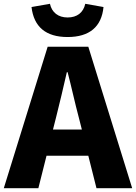

<svg xmlns="http://www.w3.org/2000/svg" viewBox="-28 -991 716 1011"><path d="M328 -796C443 -796 507 -850 517 -954L421 -971C411 -925 378 -899 328 -899C279 -899 245 -925 235 -971L138 -954C150 -850 213 -796 328 -796ZM-8 0H174L217 -171H437L480 0H668L437 -745H223ZM251 -309 267 -372C286 -446 306 -533 324 -611H328C348 -535 367 -446 387 -372L403 -309Z"/></svg>

Font: Noto Sans CJK HK Black
Style: Regular
Weight: 900
Designer: Ryoko NISHIZUKA 西塚涼子 (kana, bopomofo & ideographs); Paul D. Hunt (Latin, Greek & Cyrillic); Sandoll Communications 산돌커뮤니
Foundry: Adobe
Version: Version 2.004;hotconv 1.0.118;makeotfexe 2.5.65603